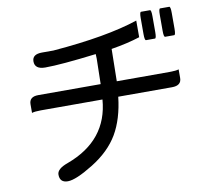

<svg xmlns="http://www.w3.org/2000/svg" viewBox="-89 -888 1178 1054"><g transform="rotate(-10 500.0 -360.5)"><path d="M568.4 -611.3 565.4 -431.6H858.4Q895.5 -431.6 911.1 -437Q911.1 -431.6 911.1 -389.2Q911.1 -346.7 858.4 -346.7H558.6Q544.9 -224.6 496.6 -142.1Q448.2 -59.6 349.6 1.5Q251 62.5 206.1 62.5Q161.1 62.5 161.1 17.6Q161.1 -14.6 221.7 -36.1Q453.1 -121.1 470.7 -346.7H127.9Q92.8 -346.7 77.1 -341.3Q77.1 -346.7 77.1 -389.2Q77.1 -431.6 127.9 -431.6H475.6L478.5 -572.3L477.5 -598.6Q278.3 -574.2 192.4 -574.2Q133.8 -574.2 133.8 -618.2Q133.8 -658.2 188.5 -658.2H252Q553.7 -682.6 728.5 -741.2V-648.4Q659.2 -626 568.4 -611.3ZM861.3 -749Q861.3 -784.2 869.1 -784.2H919.9Q927.7 -784.2 927.7 -749V-661.1Q927.7 -626 919.9 -626H869.1Q861.3 -626 861.3 -661.1V-749ZM754.9 -749Q754.9 -784.2 762.7 -784.2H812.5Q820.3 -784.2 820.3 -749V-661.1Q820.3 -626 812.5 -626H762.7Q754.9 -626 754.9 -661.1V-749Z"/></g></svg>

Font: YuPearl-Regular
Style: Regular
Weight: 400
Designer: Max Yao
Foundry: Max-Everyday
Version: Version 1.011; ttfautohint (v1.8.3)